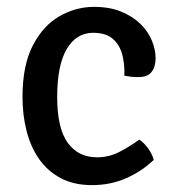

<svg xmlns="http://www.w3.org/2000/svg" viewBox="-20 -526 511 559"><path d="M342 -305.5Q343.5 -337.5 336.2 -366Q329 -394.5 308.8 -412.5Q288.5 -430.5 251 -430.5Q202.5 -430.5 174.5 -383.5Q146.5 -336.5 146.5 -243.5Q146.5 -152.5 177.2 -110.2Q208 -68 262.5 -68Q297.5 -68 328.2 -84Q359 -100 385.5 -119.5Q398.5 -111.5 411 -94.2Q423.5 -77 427.5 -60.5Q393.5 -27.5 347.5 -7.2Q301.5 13 248 13Q194.5 13 156 -7.8Q117.5 -28.5 93 -64.2Q68.5 -100 57 -146.2Q45.5 -192.5 45.5 -243.5Q45.5 -335.5 75.5 -393.5Q105.5 -451.5 153.2 -478.8Q201 -506 253.5 -506Q299.5 -506 333.2 -492Q367 -478 389.2 -456Q411.5 -434 422.2 -407.8Q433 -381.5 433 -356.5Q433 -332 421.5 -316.8Q410 -301.5 383 -301.5Q371.5 -301.5 362 -302.5Q352.5 -303.5 342 -305.5Z"/></svg>

Font: Signika Negative Light
Style: Regular
Weight: 400
Version: Version 2.001